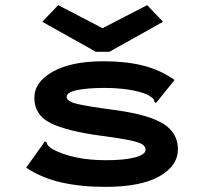

<svg xmlns="http://www.w3.org/2000/svg" viewBox="-20 -718 790 749"><path d="M391 11Q295 11 218.5 -6.5Q142 -24 82 -64L150 -159L155 -167L162 -162Q164 -154 169 -148.5Q174 -143 187 -135Q225 -115 277 -104Q329 -93 394 -93Q465 -93 506.5 -104Q548 -115 548 -134Q548 -147 534 -155.5Q520 -164 483 -171.5Q446 -179 377 -188Q242 -206 178 -237.5Q114 -269 114 -336Q114 -398 186 -438.5Q258 -479 384 -479Q472 -479 539 -462Q606 -445 661 -406L595 -324L588 -316L582 -322Q581 -330 576 -334.5Q571 -339 557 -348Q524 -362 480.5 -368.5Q437 -375 387 -375Q322 -375 281 -366.5Q240 -358 240 -340Q240 -322 283.5 -312Q327 -302 434 -288Q562 -270 618 -234.5Q674 -199 674 -136Q674 -71 601.5 -30Q529 11 391 11ZM207 -698 380 -608 554 -698 616 -633 407 -516H354L145 -633Z"/></svg>

Font: Inconsolata ExtraExpanded ExtraBold
Style: Regular
Weight: 800
Width: 8
Monospace: yes
Designer: Raph Levien, Cyreal, Brenton Simpson
Foundry: Raph Levien, Cyreal, Google
Version: Version 3.001; ttfautohint (v1.8.2.53-6de2)